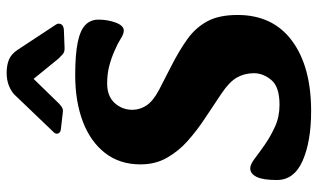

<svg xmlns="http://www.w3.org/2000/svg" viewBox="-209 -733 955 577"><g transform="rotate(-90 268.5 -444.5)"><path d="M223 13Q132 13 74 -12.5Q16 -38 16 -90Q16 -132 25.5 -151Q35 -170 51 -170Q63 -170 80.5 -156.5Q98 -143 122.5 -126Q147 -109 176.5 -95.5Q206 -82 242 -82Q296 -82 316.5 -106.5Q337 -131 337 -159Q337 -187 324 -210Q311 -233 275 -257L197 -309Q164 -331 133.5 -358Q103 -385 83 -420Q63 -455 63 -500Q63 -562 97 -606Q131 -650 191.5 -673Q252 -696 331 -696Q393 -696 429.5 -688.5Q466 -681 482 -665.5Q498 -650 498 -626Q498 -598 489 -574Q480 -550 465 -550Q455 -550 441 -559Q427 -568 406 -577Q384 -587 359.5 -593.5Q335 -600 306 -600Q268 -600 247.5 -577.5Q227 -555 227 -524Q227 -502 240 -482Q253 -462 287 -444L359 -407Q406 -383 440 -358.5Q474 -334 493 -299Q512 -264 512 -208Q512 -102 434.5 -44.5Q357 13 223 13ZM160 -761Q153 -754 156 -747Q159 -740 169 -739L221 -733Q229 -732 235.5 -736.5Q242 -741 246 -745L320 -821L381 -746Q386 -741 393.5 -734Q401 -727 414 -728L467 -730Q481 -731 484.5 -739Q488 -747 483 -754L408 -868Q395 -888 378 -895Q361 -902 338 -902Q316 -902 299 -895Q282 -888 273 -879Z"/></g></svg>

Font: Alkatra
Style: Bold
Weight: 700
Designer: Suman Bhandary
Version: Version 1.100;gftools[0.9.22]